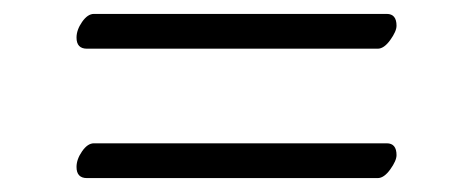

<svg xmlns="http://www.w3.org/2000/svg" viewBox="-20 -399 680 276"><path d="M523 -329H105Q90 -329 90 -345Q90 -356 98 -367.5Q106 -379 115 -379H536Q550 -379 550 -362Q550 -354 541 -341.5Q532 -329 523 -329ZM523 -143H105Q90 -143 90 -159Q90 -170 98 -181.5Q106 -193 115 -193H536Q550 -193 550 -176Q550 -168 541 -155.5Q532 -143 523 -143Z"/></svg>

Font: Linux Libertine Mono O
Style: Mono
Weight: 400
Designer: Philipp H. Poll
Foundry: Philipp H. Poll
Version: Version 5.1.7